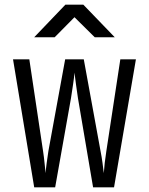

<svg xmlns="http://www.w3.org/2000/svg" viewBox="-20 -805 640 825"><path d="M127 0 36 -550H106L165 -156Q169 -130 171.5 -104Q174 -78 176 -61Q177 -78 180.5 -104Q184 -130 188 -156L260 -550H340L412 -156Q417 -131 420.5 -105Q424 -79 426 -61Q427 -79 430 -105Q433 -131 437 -156L497 -550H564L470 0H380L315 -383Q311 -410 306.5 -442.5Q302 -475 300 -493Q299 -475 294 -442.5Q289 -410 285 -383L217 0ZM127 -645 261 -785H338L473 -645H387L300 -731L215 -645Z"/></svg>

Font: JetBrains Mono NL Light
Style: Regular
Weight: 300
Monospace: yes
Designer: Philipp Nurullin, Konstantin Bulenkov
Foundry: JetBrains
Version: Version 2.305; ttfautohint (v1.8.4.7-5d5b)